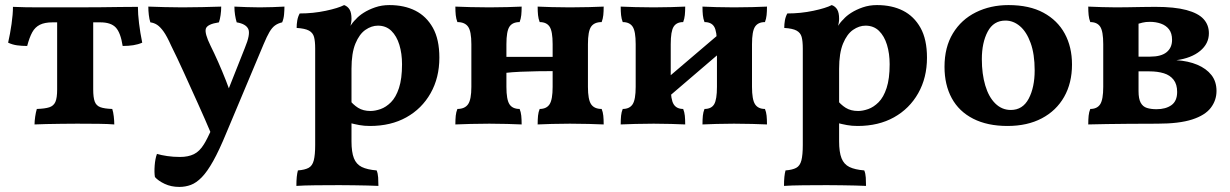

<svg xmlns="http://www.w3.org/2000/svg" viewBox="-20 -487 4845 756"><path d="M116 3Q116 -10 118.5 -27.5Q121 -45 125 -58Q157 -59 174 -64.5Q191 -70 198 -85.5Q205 -101 205 -135V-419H347V-135Q347 -103 353 -87Q359 -71 375 -65Q391 -59 422 -58Q426 -46 428 -28.5Q430 -11 430 3Q407 1 368.5 0.5Q330 0 284 0Q254 0 221.5 0.5Q189 1 161 1.5Q133 2 116 3ZM87 -306Q66 -306 47.5 -308.5Q29 -311 12 -319Q20 -354 25.5 -392.5Q31 -431 31 -460Q55 -459 80 -458.5Q105 -458 133.5 -458Q162 -458 197.5 -458Q233 -458 279 -458Q334 -458 377 -458.5Q420 -459 456 -459.5Q492 -460 523 -460Q523 -432 527.5 -395Q532 -358 540 -319Q524 -312 505 -309Q486 -306 463 -306Q455 -358 436 -378.5Q417 -399 375 -399H187Q156 -399 137 -389.5Q118 -380 107 -360Q96 -340 87 -306Z M944 -298Q967 -353 957.5 -373Q948 -393 912 -399Q908 -412 905.5 -428Q903 -444 903 -461Q926 -460 952 -459Q978 -458 1003 -458Q1029 -458 1053.5 -459Q1078 -460 1100 -461Q1100 -447 1098.5 -430Q1097 -413 1091 -399Q1074 -395 1062.5 -386.5Q1051 -378 1041 -361Q1031 -344 1018 -313L871 37Q843 105 819.5 147Q796 189 774.5 211Q753 233 731.5 241Q710 249 686 249Q654 249 628.5 237Q603 225 590 210Q587 192 589 165Q591 138 598 119Q615 124 638.5 127.5Q662 131 689 131Q721 131 743.5 120Q766 109 783 81Q793 66 818.5 11Q844 -44 875 -124ZM812 41Q788 -16 759.5 -79Q731 -142 704 -201.5Q677 -261 654 -307Q637 -345 624 -363Q611 -381 599 -389Q587 -397 572 -399Q568 -411 566 -428Q564 -445 564 -461Q593 -460 628.5 -459Q664 -458 698 -458Q734 -458 777 -459Q820 -460 851 -461Q851 -444 848.5 -427Q846 -410 842 -399Q796 -392 790.5 -374Q785 -356 809 -307Q823 -279 839 -243Q855 -207 869.5 -170Q884 -133 896 -97Z M1147 245Q1147 224 1148.5 209.5Q1150 195 1153 184Q1180 182 1195 174Q1210 166 1215.5 144.5Q1221 123 1221 84V-296Q1221 -325 1216.5 -341.5Q1212 -358 1196.5 -366.5Q1181 -375 1148 -377Q1148 -392 1150.5 -406.5Q1153 -421 1160 -434Q1213 -434 1262.5 -444.5Q1312 -455 1335 -467Q1349 -462 1356.5 -449.5Q1364 -437 1364 -413Q1364 -398 1358.5 -380.5Q1353 -363 1343 -337L1364 -316V69Q1364 112 1373.5 136Q1383 160 1404.5 170.5Q1426 181 1463 184Q1468 196 1469 212Q1470 228 1470 245Q1453 244 1427.5 243.5Q1402 243 1373 242.5Q1344 242 1316 242Q1271 242 1223 242.5Q1175 243 1147 245ZM1437 9Q1414 9 1395 5.5Q1376 2 1353 -4V-97Q1370 -75 1390 -62.5Q1410 -50 1439 -50Q1457 -50 1478.5 -57.5Q1500 -65 1519.5 -84.5Q1539 -104 1551 -140.5Q1563 -177 1563 -234Q1563 -276 1552.5 -310.5Q1542 -345 1521 -365.5Q1500 -386 1468 -386Q1443 -386 1419 -369.5Q1395 -353 1379.5 -315.5Q1364 -278 1364 -216L1325 -318Q1341 -357 1355 -378.5Q1369 -400 1381 -411Q1392 -424 1411.5 -436.5Q1431 -449 1457 -458Q1483 -467 1513 -467Q1572 -467 1615.5 -445Q1659 -423 1684.5 -377.5Q1710 -332 1710 -260Q1710 -181 1675.5 -120Q1641 -59 1580 -25Q1519 9 1437 9Z M2097 3Q2097 -17 2098.5 -31.5Q2100 -46 2105 -58Q2132 -58 2144 -76.5Q2156 -95 2156 -145V-313Q2156 -364 2144 -382Q2132 -400 2105 -400Q2100 -413 2098.5 -427.5Q2097 -442 2097 -461Q2118 -460 2152.5 -459Q2187 -458 2224 -458Q2262 -458 2298.5 -459Q2335 -460 2357 -461Q2357 -442 2355.5 -427.5Q2354 -413 2349 -400Q2320 -400 2307.5 -382Q2295 -364 2295 -313V-145Q2295 -95 2307.5 -76.5Q2320 -58 2349 -58Q2354 -46 2355.5 -31.5Q2357 -17 2357 3Q2335 2 2298.5 1Q2262 0 2224 0Q2187 0 2152.5 1Q2118 2 2097 3ZM1773 3Q1773 -17 1774.5 -31.5Q1776 -46 1781 -58Q1810 -58 1823 -76.5Q1836 -95 1836 -145V-313Q1836 -364 1823 -382Q1810 -400 1781 -400Q1776 -413 1774.5 -427.5Q1773 -442 1773 -461Q1796 -460 1832.5 -459Q1869 -458 1907 -458Q1943 -458 1977.5 -459Q2012 -460 2034 -461Q2034 -442 2032.5 -427.5Q2031 -413 2026 -400Q1998 -400 1986 -382Q1974 -364 1974 -313V-145Q1974 -95 1986 -76.5Q1998 -58 2026 -58Q2031 -46 2032.5 -31.5Q2034 -17 2034 3Q2012 2 1977.5 1Q1943 0 1907 0Q1869 0 1832.5 1Q1796 2 1773 3ZM1970 -200V-263H2161V-207Q2132 -207 2097.5 -206.5Q2063 -206 2029.5 -204.5Q1996 -203 1970 -200Z M2746 3Q2746 -17 2747.5 -31.5Q2749 -46 2754 -58Q2781 -58 2792 -76.5Q2803 -95 2803 -145V-313Q2803 -364 2792 -382Q2781 -400 2754 -400Q2749 -413 2747.5 -427.5Q2746 -442 2746 -461Q2768 -460 2801 -459Q2834 -458 2870 -458Q2907 -458 2942.5 -459Q2978 -460 3000 -461Q3000 -442 2998.5 -427.5Q2997 -413 2992 -400Q2965 -400 2953 -382Q2941 -364 2941 -313V-145Q2941 -95 2953 -76.5Q2965 -58 2992 -58Q2997 -46 2998.5 -31.5Q3000 -17 3000 3Q2978 2 2942.5 1Q2907 0 2870 0Q2834 0 2801 1Q2768 2 2746 3ZM2424 3Q2424 -17 2425.5 -31.5Q2427 -46 2432 -58Q2459 -58 2471 -76.5Q2483 -95 2483 -145V-313Q2483 -364 2471 -382Q2459 -400 2432 -400Q2427 -413 2425.5 -427.5Q2424 -442 2424 -461Q2446 -460 2481.5 -459Q2517 -458 2554 -458Q2589 -458 2622.5 -459Q2656 -460 2678 -461Q2678 -442 2676.5 -427.5Q2675 -413 2670 -400Q2644 -400 2632.5 -382Q2621 -364 2621 -313V-145Q2621 -95 2632.5 -76.5Q2644 -58 2670 -58Q2675 -46 2676.5 -31.5Q2678 -17 2678 3Q2656 2 2622.5 1Q2589 0 2554 0Q2517 0 2481.5 1Q2446 2 2424 3ZM2593 -89V-167L2830 -369V-292Z M3067 245Q3067 224 3068.5 209.5Q3070 195 3073 184Q3100 182 3115 174Q3130 166 3135.5 144.5Q3141 123 3141 84V-296Q3141 -325 3136.5 -341.5Q3132 -358 3116.5 -366.5Q3101 -375 3068 -377Q3068 -392 3070.5 -406.5Q3073 -421 3080 -434Q3133 -434 3182.5 -444.5Q3232 -455 3255 -467Q3269 -462 3276.5 -449.5Q3284 -437 3284 -413Q3284 -398 3278.5 -380.5Q3273 -363 3263 -337L3284 -316V69Q3284 112 3293.5 136Q3303 160 3324.5 170.5Q3346 181 3383 184Q3388 196 3389 212Q3390 228 3390 245Q3373 244 3347.5 243.5Q3322 243 3293 242.5Q3264 242 3236 242Q3191 242 3143 242.5Q3095 243 3067 245ZM3357 9Q3334 9 3315 5.5Q3296 2 3273 -4V-97Q3290 -75 3310 -62.5Q3330 -50 3359 -50Q3377 -50 3398.5 -57.5Q3420 -65 3439.5 -84.5Q3459 -104 3471 -140.5Q3483 -177 3483 -234Q3483 -276 3472.5 -310.5Q3462 -345 3441 -365.5Q3420 -386 3388 -386Q3363 -386 3339 -369.5Q3315 -353 3299.5 -315.5Q3284 -278 3284 -216L3245 -318Q3261 -357 3275 -378.5Q3289 -400 3301 -411Q3312 -424 3331.5 -436.5Q3351 -449 3377 -458Q3403 -467 3433 -467Q3492 -467 3535.5 -445Q3579 -423 3604.5 -377.5Q3630 -332 3630 -260Q3630 -181 3595.5 -120Q3561 -59 3500 -25Q3439 9 3357 9Z M3947 9Q3868 9 3812 -19.5Q3756 -48 3727.5 -100.5Q3699 -153 3699 -224Q3699 -301 3732 -355.5Q3765 -410 3822.5 -438.5Q3880 -467 3951 -467Q4033 -467 4088.5 -437Q4144 -407 4172.5 -354.5Q4201 -302 4201 -233Q4201 -160 4170 -105.5Q4139 -51 4082 -21Q4025 9 3947 9ZM3960 -54Q4007 -54 4030.5 -98.5Q4054 -143 4054 -210Q4054 -274 4038 -318Q4022 -362 3996 -384Q3970 -406 3939 -406Q3892 -406 3869 -362.5Q3846 -319 3846 -254Q3846 -196 3859.5 -150.5Q3873 -105 3899 -79.5Q3925 -54 3960 -54Z M4265 3Q4265 -17 4266.5 -31.5Q4268 -46 4273 -58Q4300 -58 4312 -76.5Q4324 -95 4324 -145V-313Q4324 -364 4312 -382Q4300 -400 4273 -400Q4268 -413 4266.5 -427.5Q4265 -442 4265 -461Q4287 -460 4318.5 -459Q4350 -458 4375 -458Q4395 -458 4422.5 -458.5Q4450 -459 4479 -459.5Q4508 -460 4529 -460Q4605 -460 4651.5 -447.5Q4698 -435 4719 -412Q4740 -389 4740 -356Q4740 -315 4705.5 -286.5Q4671 -258 4612 -250Q4659 -247 4694.5 -232Q4730 -217 4750 -191.5Q4770 -166 4770 -129Q4770 -92 4747.5 -62.5Q4725 -33 4674 -16.5Q4623 0 4537 0Q4473 0 4424 0.5Q4375 1 4337 1.5Q4299 2 4265 3ZM4534 -57Q4570 -57 4592.5 -73Q4615 -89 4615 -125Q4615 -155 4601 -173Q4587 -191 4562.5 -198.5Q4538 -206 4506 -206H4440V-264H4509Q4552 -264 4573.5 -281.5Q4595 -299 4595 -330Q4595 -356 4583 -371.5Q4571 -387 4551 -394Q4531 -401 4508 -401Q4491 -401 4479 -398Q4467 -395 4449 -390L4463 -432V-128Q4463 -98 4471.5 -82.5Q4480 -67 4496 -62Q4512 -57 4534 -57Z"/></svg>

Font: Vollkorn
Style: Bold
Weight: 700
Designer: Friedrich Althausen
Foundry: Friedrich Althausen
Version: Version 5.000